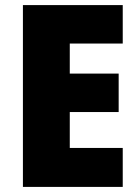

<svg xmlns="http://www.w3.org/2000/svg" viewBox="-20 -734 547 754"><path d="M462 0H70V-714H462V-563H254V-445H446V-294H254V-153H462Z"/></svg>

Font: Noto Sans Hebrew SemiCondensed Black
Style: Regular
Weight: 900
Width: 4
Designer: Ben Nathan
Foundry: Google LLC
Version: Version 3.001; ttfautohint (v1.8.4.7-5d5b)